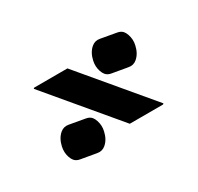

<svg xmlns="http://www.w3.org/2000/svg" viewBox="-101 -751 786 764"><g transform="rotate(20 291.5 -369.0)"><path d="M137.2 -429.7H543.9V-424.8L445.8 -307.6H39.1V-312.5ZM300.3 -642.1Q309.6 -642.1 320.8 -637.7Q344.7 -628.4 359.9 -607.9Q380.9 -580.6 380.9 -552.2Q380.9 -531.2 364.3 -517.6L308.1 -470.2Q295.9 -460 282.7 -460Q273.4 -460 261.7 -464.4Q238.8 -473.1 222.7 -494.1Q201.7 -521.5 201.7 -549.8Q201.7 -570.8 218.3 -584.5L274.9 -631.8Q287.1 -642.1 300.3 -642.1ZM282.7 -96.2Q273.4 -96.2 261.7 -100.6Q238.8 -109.4 222.7 -130.4Q201.7 -157.7 201.7 -186Q201.7 -207 218.3 -220.7L274.9 -268.1Q287.1 -278.3 300.3 -278.3Q309.6 -278.3 320.8 -273.9Q344.7 -264.6 359.9 -244.1Q380.9 -216.8 380.9 -188.5Q380.9 -167.5 364.3 -153.8L308.1 -106.4Q295.9 -96.2 282.7 -96.2Z"/></g></svg>

Font: Gothica
Style: Bold
Weight: 700
Designer: Wojciech Kalinowski "wmk69" (wmk69@o2.pl)
Foundry: Wojciech Kalinowski "wmk69" (wmk69@o2.pl)
Version: Version 2.1.0; 2021-05-14